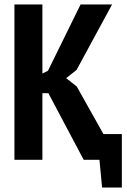

<svg xmlns="http://www.w3.org/2000/svg" viewBox="-20 -720 574 865"><path d="M198 -300H171V0H45V-700H171V-389L196 -401L343 -700H485L325 -405L278 -368L326 -330L446 -116H529V125H440L428 0H357Z"/></svg>

Font: PT Sans Narrow
Style: Bold
Weight: 700
Width: 3
Designer: A.Korolkova, O.Umpeleva, V.Yefimov
Foundry: ParaType Ltd
Version: Version 2.003W OFL